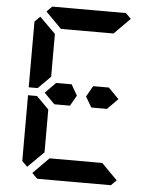

<svg xmlns="http://www.w3.org/2000/svg" viewBox="-64 -1055 943 1111"><g transform="rotate(5 408.0 -500.0)"><path d="M561 -562 622 -500 561 -438H501H470L434 -499L470 -562H501H515ZM154 -526 151 -523H99V-905L130 -936L223 -844V-698V-608V-595ZM223 -302V-156L130 -64L99 -95V-477H151L161 -467L223 -405V-392ZM163 -969 194 -1000H346H470H622L653 -969L561 -876H554H501H470H346H315H262H255ZM653 -31 622 0H470H346H194L163 -31L255 -124H561ZM345 -562 381 -499 346 -438H315H255L194 -500L255 -562H301H315Z"/></g></svg>

Font: DSEG14 Classic Mini
Style: Bold
Weight: 700
Designer: Keshikan(Twitter:@keshinomi_88pro)
Version: Version 0.46